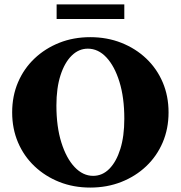

<svg xmlns="http://www.w3.org/2000/svg" viewBox="-20 -838 817 868"><path d="M388 10Q312 10 248 -15.5Q184 -41 136 -86.5Q88 -132 61.5 -194Q35 -256 35 -330Q35 -404 61.5 -466Q88 -528 136 -573.5Q184 -619 248 -644.5Q312 -670 388 -670Q464 -670 528.5 -644.5Q593 -619 641 -573.5Q689 -528 715.5 -466Q742 -404 742 -330Q742 -256 715.5 -194Q689 -132 641 -86.5Q593 -41 528.5 -15.5Q464 10 388 10ZM401 -43Q443 -43 474.5 -75Q506 -107 524 -164.5Q542 -222 542 -301Q542 -397 520 -468Q498 -539 461 -578.5Q424 -618 377 -618Q336 -618 304 -586.5Q272 -555 253.5 -497.5Q235 -440 235 -361Q235 -265 257.5 -193.5Q280 -122 317.5 -82.5Q355 -43 401 -43ZM236 -752V-818H542V-752Z"/></svg>

Font: Spectral ExtraBold
Style: Regular
Weight: 800
Designer: Jean-Baptiste Levee
Foundry: Production Type
Version: Version 2.001